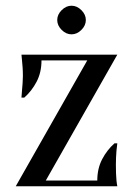

<svg xmlns="http://www.w3.org/2000/svg" viewBox="-20 -651 470 671"><path d="M35 0ZM320 -20Q320 -62 337 -94.5Q354 -127 380 -150H390Q388 -137 387 -124Q386 -113 385.5 -99.5Q385 -86 385 -75Q385 -58 385.5 -44.5Q386 -31 387 -21Q388 -10 390 0H35L285 -440H125Q125 -398 108 -365.5Q91 -333 65 -310H55Q56 -323 57 -336Q58 -347 59 -360.5Q60 -374 60 -385Q60 -402 59 -415.5Q58 -429 57 -439Q56 -450 55 -460H390L140 -20ZM280 -581Q280 -562 264.5 -546.5Q249 -531 230 -531Q211 -531 195.5 -546.5Q180 -562 180 -581Q180 -600 195.5 -615.5Q211 -631 230 -631Q249 -631 264.5 -615.5Q280 -600 280 -581Z"/></svg>

Font: Oranienbaum
Style: Regular
Weight: 400
Designer: Oleg Pospelov and Jovanny Lemonad
Foundry: Oleg Pospelov and jovanny Lemonad
Version: Version 1.001; ttfautohint (v0.91) -l 8 -r 50 -G 200 -x 0 -w